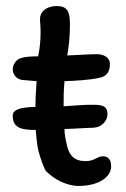

<svg xmlns="http://www.w3.org/2000/svg" viewBox="-20 -610 416 634"><path d="M275 -264C254 -264 223 -261 190 -259C190 -294 190 -304 193 -342C227 -343 278 -346 308 -353C328 -357 343 -368 343 -399C343 -421 321 -431 301 -431C269 -431 238 -428 202 -427C207 -455 211 -490 211 -529C211 -576 200 -590 166 -590C142 -590 112 -578 112 -546C112 -535 114 -528 114 -503C114 -478 112 -453 106 -424C78 -424 47 -422 36 -411C27 -403 22 -391 22 -382C22 -364 34 -349 53 -346L101 -342C99 -316 97 -285 97 -257C44 -256 22 -247 22 -228C22 -185 55 -181 98 -181C100 -157 102 -133 107 -111C116 -78 128 -49 132 -45C157 -19 199 4 240 4C302 4 347 -23 347 -61C347 -80 339 -94 320 -94C301 -94 293 -78 263 -78C224 -78 207 -97 199 -139C196 -152 193 -167 193 -184C231 -185 267 -188 283 -188C319 -188 335 -214 335 -233C335 -267 305 -264 275 -264Z"/></svg>

Font: Itim
Style: Regular
Weight: 400
Designer: CadsonDemak Team
Foundry: Pablo Impallari
Version: Version 1.002;PS 001.002;hotconv 1.0.88;makeotf.lib2.5.64775